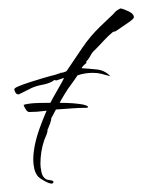

<svg xmlns="http://www.w3.org/2000/svg" viewBox="-20 -362 338 456"><path d="M102 74Q97 74 86 68Q75 62 71 58Q64 50 61.5 39Q59 28 59 18Q59 -15 74 -57Q89 -99 105 -128Q107 -132 113.5 -143Q120 -154 126 -165Q132 -176 132 -177L114 -171L108 -172V-171Q98 -164 82 -161Q66 -158 55 -153L25 -138H23Q19 -138 16.5 -142.5Q14 -147 14 -150Q14 -153 25 -157.5Q36 -162 51.5 -167Q67 -172 80.5 -176Q94 -180 98 -181Q111 -184 122 -188H123V-189Q130 -189 138 -193Q157 -221 175.5 -248.5Q194 -276 218 -299L240 -320Q248 -327 252 -332Q256 -337 266 -342Q273 -341 285.5 -335Q298 -329 298 -321Q298 -318 288.5 -311Q279 -304 269 -297.5Q259 -291 255 -288L248 -286Q236 -276 226 -265Q216 -254 205 -243Q199 -238 195 -230Q191 -222 185 -216V-212Q183 -211 178.5 -206.5Q174 -202 174 -200Q191 -199 210 -197Q229 -195 242 -181Q242 -181 242 -181Q231 -184 221.5 -186.5Q212 -189 201 -189Q181 -189 164 -183Q164 -183 158 -174Q152 -165 145.5 -156.5Q139 -148 139 -147Q136 -143 127 -127.5Q118 -112 110.5 -97.5Q103 -83 102 -82Q102 -77 99 -69Q96 -61 94 -56L93 -55V-54Q93 -48 90 -41Q87 -34 85 -29Q76 -2 76 27Q76 35 78.5 47Q81 59 90 64Q92 65 99.5 66Q107 67 107 70Q107 74 102 74ZM243 -181Q242 -181 242 -181Q242 -181 243 -181ZM49 -96Q45 -96 41 -102.5Q37 -109 36 -113Q49 -117 74 -117.5Q99 -118 114 -118Q123 -118 139 -117.5Q155 -117 169.5 -115Q184 -113 189 -109Q189 -106 186 -106Q167 -106 149.5 -104.5Q132 -103 114 -102Q103 -101 85.5 -98.5Q68 -96 49 -96Z"/></svg>

Font: Qwitcher Grypen
Style: Regular
Weight: 400
Designer: Robert E. Leuschke
Foundry: Robert E. Leuschke
Version: Version 1.100; ttfautohint (v1.8.3)